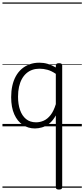

<svg xmlns="http://www.w3.org/2000/svg" viewBox="-20 -1030 687 1565"><path d="M265 17Q210 17 166 -12Q122 -41 96.5 -98Q71 -155 71 -238Q71 -288 80.5 -331Q90 -374 109 -408.5Q128 -443 156 -467.5Q184 -492 220.5 -505.5Q257 -519 301 -519Q336 -519 368.5 -509.5Q401 -500 435 -480V-496Q435 -506 441.5 -510.5Q448 -515 461 -515Q475 -515 481 -510.5Q487 -506 487 -496V496Q487 506 480.5 510.5Q474 515 460 515Q447 515 441 510.5Q435 506 435 496V-89Q411 -46 381.5 -23Q352 0 322 8.5Q292 17 265 17ZM127 -242Q127 -180 143.5 -133Q160 -86 192.5 -59.5Q225 -33 274 -33Q306 -33 336.5 -46.5Q367 -60 392.5 -92.5Q418 -125 435 -181V-428Q400 -452 367.5 -461Q335 -470 302 -470Q270 -470 243 -460.5Q216 -451 194.5 -432Q173 -413 158 -385.5Q143 -358 135 -322Q127 -286 127 -242ZM0 490H647V500H0ZM0 -20H647V0H0ZM0 -505H647V-500H0ZM0 -1010H647V-1000H0Z"/></svg>

Font: Playwrite ES Deco Guides
Style: Regular
Weight: 400
Designer: Veronika Burian, José Scaglione
Foundry: TypeTogether
Version: Version 1.003